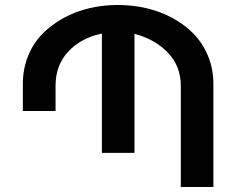

<svg xmlns="http://www.w3.org/2000/svg" viewBox="-20 -751 949 771"><path d="M203.1 -305.2H71.8V-414.1Q71.8 -474.6 93 -526.6Q114.3 -578.6 150.9 -615.7Q187.5 -652.8 236.1 -679.2Q284.7 -705.6 339.8 -718.3Q395 -731 453.1 -731Q511.7 -731 567.1 -718.3Q622.6 -705.6 671.6 -679.2Q720.7 -652.8 757.3 -615.5Q793.9 -578.1 815.4 -526.1Q836.9 -474.1 836.9 -413.1V0H706.1V-405.8Q706.1 -485.4 654.1 -539.6Q602.1 -593.8 520 -615.2V-137.2H389.2V-616.2Q306.6 -599.6 254.9 -544.7Q203.1 -489.7 203.1 -407.2Z"/></svg>

Font: Telcell.Market SemBd
Style: Regular
Weight: 600
Designer: Rasmus Andersson, Sedrak Mkrtchyan
Version: Version 3.019;git-0a5106e0b